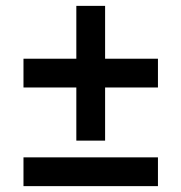

<svg xmlns="http://www.w3.org/2000/svg" viewBox="-20 -599 618 654"><path d="M60 -399H518V-301H60ZM240 -579H338V-120H240ZM60 -63H518V35H60Z"/></svg>

Font: Pathway Extreme 72pt
Style: Bold
Weight: 700
Designer: Eduardo Rodriguez Tunni
Foundry: Eduardo Rodriguez Tunni
Version: Version 1.001;gftools[0.9.26]